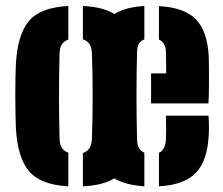

<svg xmlns="http://www.w3.org/2000/svg" viewBox="-20 -630 765 659"><path d="M34.5 -191Q34 -208 33.2 -236.8Q32.5 -265.5 32.5 -298.5Q32.5 -331.5 33 -361.5Q33.5 -391.5 34.5 -410Q40 -511 79.2 -557.8Q118.5 -604.5 214.5 -609.5V-494Q185.5 -484.5 184.5 -448Q182.5 -379 182.5 -300.2Q182.5 -221.5 184.5 -153Q185.5 -115.5 214.5 -106V9.5Q119.5 4.5 79.8 -42.2Q40 -89 34.5 -191ZM264.5 9.5V-105Q294 -114 295.5 -153Q298 -222 298 -300.5Q298 -379 295.5 -448Q294 -486 264.5 -495V-609.5Q329.5 -606.5 367.8 -584.8Q406 -563 424 -520Q442 -477 445.5 -410Q446.5 -393 447 -364Q447.5 -335 447.5 -302Q447.5 -269 447 -239.5Q446.5 -210 445.5 -191Q442 -123.5 424 -80.2Q406 -37 367.8 -15.2Q329.5 6.5 264.5 9.5ZM300.5 -168Q299.5 -185 299 -220.2Q298.5 -255.5 298.5 -297Q298.5 -338.5 299 -375Q299.5 -411.5 300.5 -430Q307 -520.5 347.8 -562.5Q388.5 -604.5 475.5 -609.5V-494.5Q451 -486.5 450.5 -453Q448.5 -382 448.5 -302Q448.5 -222 450.5 -152Q451 -115.5 475.5 -106V9.5Q387.5 4 346.5 -37.5Q305.5 -79 300.5 -168ZM498.5 -275V-378H550.5Q550.5 -405 550 -426.8Q549.5 -448.5 549.5 -453Q548 -485 525.5 -494V-609Q612.5 -604.5 652.2 -563.8Q692 -523 696.5 -436Q697 -425 697.2 -397.2Q697.5 -369.5 697.2 -336.2Q697 -303 695.5 -275ZM525.5 9.5V-105.5Q547.5 -114.5 549.5 -152Q551 -177.5 549.5 -233H695.5Q696.5 -228 697 -206.2Q697.5 -184.5 696.5 -168Q692.5 -78.5 652.2 -36.8Q612 5 525.5 9.5Z"/></svg>

Font: Big Shoulders Stencil Display Black
Style: Regular
Weight: 900
Designer: Patric King
Foundry: XO Type Co
Version: Version 1.000